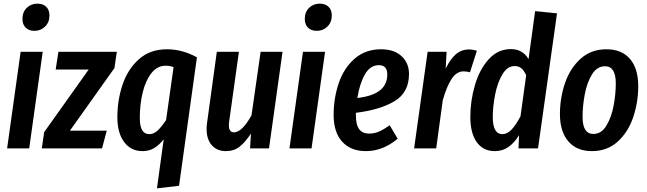

<svg xmlns="http://www.w3.org/2000/svg" viewBox="-20 -813 3545 1052"><path d="M214 -529 140 0H19L93 -529ZM103 -709Q103 -747 126.5 -770Q150 -793 185 -793Q216 -793 233.5 -775.5Q251 -758 251 -728Q251 -691 227 -667.5Q203 -644 169 -644Q138 -644 120.5 -661.5Q103 -679 103 -709Z M620 -529 607 -440 363 -97H565L539 0H209L222 -89L466 -432H285L300 -529Z M877 -50Q853 -19 825.5 -2Q798 15 761 15Q697 15 660 -35Q623 -85 623 -170Q623 -264 651.5 -349Q680 -434 741 -488.5Q802 -543 895 -543Q979 -543 1059 -499L961 205L840 219ZM890 -155 931 -445Q912 -453 888 -453Q841 -453 809 -411.5Q777 -370 761.5 -305Q746 -240 746 -168Q746 -121 759 -99.5Q772 -78 798 -78Q823 -78 844 -98Q865 -118 890 -155Z M1112 -105Q1112 -125 1114 -136L1168 -529H1289L1235 -143Q1234 -137 1234 -127Q1234 -88 1262 -88Q1306 -88 1358 -181L1408 -529H1528L1454 0H1350L1355 -81Q1324 -34 1293 -9.5Q1262 15 1217 15Q1169 15 1140.5 -17.5Q1112 -50 1112 -105Z M1761 -529 1687 0H1566L1640 -529ZM1650 -709Q1650 -747 1673.5 -770Q1697 -793 1732 -793Q1763 -793 1780.5 -775.5Q1798 -758 1798 -728Q1798 -691 1774 -667.5Q1750 -644 1716 -644Q1685 -644 1667.5 -661.5Q1650 -679 1650 -709Z M2221 -408Q2221 -306 2141.5 -258.5Q2062 -211 1930 -195V-181Q1930 -128 1948.5 -104.5Q1967 -81 2002 -81Q2031 -81 2056.5 -92Q2082 -103 2115 -127L2159 -53Q2078 15 1985 15Q1902 15 1855 -36.5Q1808 -88 1808 -183Q1808 -275 1836 -357.5Q1864 -440 1923 -491.5Q1982 -543 2068 -543Q2140 -543 2180.5 -505Q2221 -467 2221 -408ZM2102 -405Q2102 -456 2056 -456Q2008 -456 1979 -404.5Q1950 -353 1938 -276Q2022 -286 2062 -318Q2102 -350 2102 -405Z M2593 -535 2555 -417Q2537 -422 2520 -422Q2482 -422 2455 -381.5Q2428 -341 2406 -264L2370 0H2249L2323 -529H2427L2422 -437Q2447 -489 2477.5 -515.5Q2508 -542 2550 -542Q2570 -542 2593 -535Z M3032 -740 2928 0H2821L2824 -72Q2797 -29 2765 -7Q2733 15 2691 15Q2627 15 2592 -34.5Q2557 -84 2557 -172Q2557 -260 2582 -346Q2607 -432 2657.5 -488Q2708 -544 2779 -544Q2844 -544 2876 -489L2912 -752ZM2680 -171Q2680 -78 2733 -78Q2759 -78 2783 -103Q2807 -128 2832 -176L2863 -401Q2851 -427 2836.5 -439Q2822 -451 2799 -451Q2760 -451 2733 -406Q2706 -361 2693 -295.5Q2680 -230 2680 -171Z M3048 -188Q3048 -276 3075.5 -357Q3103 -438 3160.5 -490.5Q3218 -543 3303 -543Q3386 -543 3431.5 -490.5Q3477 -438 3477 -341Q3477 -254 3450 -172.5Q3423 -91 3365.5 -38Q3308 15 3223 15Q3140 15 3094 -38.5Q3048 -92 3048 -188ZM3354 -356Q3354 -450 3295 -450Q3251 -450 3223.5 -405Q3196 -360 3184 -296Q3172 -232 3172 -173Q3172 -79 3231 -79Q3275 -79 3302.5 -124.5Q3330 -170 3342 -233.5Q3354 -297 3354 -356Z"/></svg>

Font: Fira Sans Extra Condensed Medium
Style: Italic
Weight: 500
Width: 3
Italic angle: -8°
Designer: Carrois Corporate & Edenspiekermann AG
Foundry: Carrois Corporate GbR & Edenspiekermann AG
Version: Version 4.203